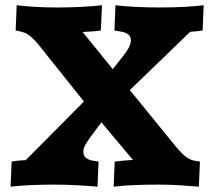

<svg xmlns="http://www.w3.org/2000/svg" viewBox="-20 -702 806 725"><path d="M129.9 -527.8Q117.7 -543.5 107.4 -553.5Q97.2 -563.5 88.4 -569.8Q79.6 -576.2 71.3 -579.1Q63 -582 54.2 -584L39.1 -586.9L43 -682.1Q75.2 -678.2 113.8 -676Q152.3 -673.8 196.8 -673.8Q244.1 -673.8 286.1 -676Q328.1 -678.2 365.2 -682.1L360.8 -586.9Q346.7 -584.5 327.1 -583.3Q307.6 -582 292 -581.1L405.8 -440.9L444.8 -490.2Q461.9 -512.2 468 -525.4Q474.1 -538.6 474.1 -549.8Q474.1 -565.4 463.6 -572.8Q453.1 -580.1 435.1 -583L412.1 -586.9L416 -682.1Q448.2 -678.2 491.9 -676Q535.6 -673.8 583 -673.8Q630.4 -673.8 673.8 -676Q717.3 -678.2 749 -682.1L745.1 -586.9Q731 -584.5 721.2 -583.7Q711.4 -583 698.2 -582L470.2 -361.8L642.1 -150.9Q655.3 -135.3 665.5 -124.8Q675.8 -114.3 685.1 -107.9Q694.3 -101.6 702.6 -98.4Q710.9 -95.2 720.2 -94.2L734.9 -91.8L731 2.9Q698.7 0 660.2 -2.4Q621.6 -4.9 577.1 -4.9Q529.8 -4.9 487.8 -3.2Q445.8 -1.5 409.2 2.9L413.1 -91.8Q427.2 -93.8 446.8 -95.5Q466.3 -97.2 481.9 -98.1L362.8 -240.2L321.8 -185.1Q314 -173.8 308.8 -166Q303.7 -158.2 300.5 -151.9Q297.4 -145.5 296.1 -140.1Q294.9 -134.8 294.9 -128.9Q294.9 -113.3 304.7 -105.7Q314.5 -98.1 331.1 -95.2L352.1 -91.8L348.1 2.9Q315.9 0 273.2 -2.4Q230.5 -4.9 183.1 -4.9Q135.7 -4.9 93.8 -2.9Q51.8 -1 20 2.9L23.9 -91.8Q31.2 -93.3 37.4 -94Q43.5 -94.7 49.6 -95.5Q55.7 -96.2 62.3 -96.4Q68.8 -96.7 77.1 -97.2L296.9 -318.8Z"/></svg>

Font: Simonetta
Style: Black
Weight: 900
Designer: Gayaneh Bagdasaryan
Foundry: Brownfox
Version: Version 1.002